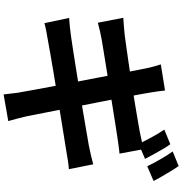

<svg xmlns="http://www.w3.org/2000/svg" viewBox="6 -915 988 1040"><g transform="rotate(90 500.0 -395.0)"><path d="M761.3 -823.6Q774.3 -805.8 788.9 -780.7Q803.5 -755.5 817.3 -730.5Q831.2 -705.5 840.6 -686.6L760.3 -652.3Q744.8 -683.1 723.4 -722.7Q702 -762.3 682 -791.1ZM879.4 -868.8Q892.7 -850 907.9 -824.7Q923.1 -799.4 937.4 -774.9Q951.8 -750.4 960.2 -732.8L880.7 -698.5Q865.3 -730.1 843.1 -769.2Q820.8 -808.3 800.4 -836.3ZM349.4 -696.3Q344.9 -717.9 339.7 -736.2Q334.5 -754.4 328.7 -772.1L470.3 -794.9Q472 -780.3 474.7 -758Q477.3 -735.6 480.8 -717.5Q483.4 -703.2 490 -665.3Q496.6 -627.5 506.8 -573.4Q517 -519.4 529.4 -457Q541.7 -394.6 554 -331Q566.4 -267.3 577.5 -210Q588.6 -152.7 597.4 -109.1Q606.1 -65.5 610.3 -43.9Q615.3 -22.1 622 3.9Q628.8 29.9 635.8 54.2L491.5 79.5Q487.5 51.9 485.2 26.2Q482.9 0.5 477.9 -21.5Q474.5 -41 467 -82.8Q459.5 -124.6 448.9 -180.6Q438.3 -236.6 426 -299.4Q413.6 -362.3 401.8 -425.4Q390 -488.4 379.3 -543.4Q368.5 -598.4 360.8 -638.6Q353 -678.8 349.4 -696.3ZM76.4 -568.8Q99.7 -570.6 122.8 -572.1Q145.9 -573.6 169.1 -576.4Q190.7 -579.4 231.1 -584.9Q271.4 -590.4 323 -598Q374.6 -605.6 430.1 -614.2Q485.6 -622.8 537.6 -631.4Q589.6 -640 630.6 -647Q671.5 -654 694.2 -658.2Q718.1 -663 744 -668.8Q769.9 -674.5 787.8 -679.6L812.2 -548.2Q796.1 -547.2 769.2 -543.3Q742.3 -539.3 719.9 -536.3Q693.3 -532.3 649.6 -525.4Q606 -518.5 553.2 -510Q500.4 -501.5 445.3 -492.6Q390.2 -483.8 340 -475.6Q289.9 -467.5 251.8 -461.3Q213.7 -455.1 194.9 -451.9Q171.5 -447.3 150.3 -442.8Q129.1 -438.2 103.1 -431.1ZM77.2 -275.4Q97.1 -276.4 127.3 -279.6Q157.6 -282.8 180.6 -286.3Q207.6 -290.1 252.8 -297.1Q298 -304.1 354.6 -313.2Q411.1 -322.3 471.3 -332Q531.4 -341.6 588.2 -351.3Q645 -361 692.1 -369.1Q739.3 -377.2 768 -382.2Q797 -388 823.6 -394.2Q850.2 -400.5 870 -406L896.5 -274.1Q877 -273.1 848.4 -268.5Q819.9 -264 791.1 -259Q759.2 -254 711.1 -246.2Q662.9 -238.5 605.5 -229Q548 -219.5 488.2 -210Q428.4 -200.5 373.2 -191Q317.9 -181.5 274.1 -174.1Q230.3 -166.7 205.1 -161.7Q172.8 -156.2 147.5 -151.4Q122.2 -146.6 105.4 -141.6Z"/></g></svg>

Font: Noto Sans KR Thin
Style: Regular
Weight: 100
Designer: Ryoko NISHIZUKA 西塚涼子 (kana, bopomofo & ideographs); Paul D. Hunt (Latin, Greek & Cyrillic); Sandoll Communications 산돌커뮤니
Foundry: Adobe
Version: Version 2.004-H2;hotconv 1.0.118;makeotfexe 2.5.65603